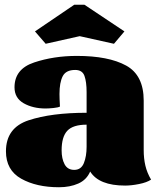

<svg xmlns="http://www.w3.org/2000/svg" viewBox="-20 -765 662 807"><path d="M5 0ZM228 22Q133 22 69 -14Q5 -50 5 -129Q5 -228 100.5 -259.5Q196 -291 344 -291V-378Q344 -421 335 -446Q326 -471 296 -471Q257 -471 243.5 -444.5Q230 -418 230 -370Q230 -351 232 -317Q224 -313 204.5 -311Q185 -309 172 -309Q118 -309 79.5 -331Q41 -353 41 -398Q41 -475 123.5 -502.5Q206 -530 303 -530Q436 -530 510 -489.5Q584 -449 584 -342V-134Q584 -99 591 -69Q598 -39 615 -10Q597 2 564.5 8.5Q532 15 506 15Q396 15 359 -44Q344 -9 309 6.5Q274 22 228 22ZM344 -148V-241Q287 -241 263 -215.5Q239 -190 239 -133Q239 -98 251.5 -74.5Q264 -51 292 -51Q321 -51 332.5 -79.5Q344 -108 344 -148ZM172 -581 127 -633 292 -745H335L503 -633L459 -581L315 -613Z"/></svg>

Font: Sansita Black
Style: Regular
Weight: 900
Designer: Pablo Cosgaya
Foundry: Omnibus-Type
Version: Version 1.006; ttfautohint (v1.5)